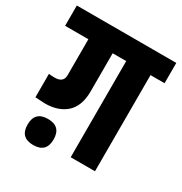

<svg xmlns="http://www.w3.org/2000/svg" viewBox="-199 -794 907 958"><g transform="rotate(30 254.5 -315.0)"><path d="M541 -671V-554H460V0H320V-554H242V-335Q242 -251 197 -209.5Q152 -168 73 -168L18 -171V-306Q36 -304 52 -304Q102 -304 102 -347V-554H-32V-671ZM52 -34Q52 -109 127 -109Q202 -109 202 -34Q202 41 127 41Q52 41 52 -34Z"/></g></svg>

Font: Khand
Style: Bold
Weight: 700
Designer: Devanagari: Sanchit Sawaria, Jyotish Sonowal; Latin: Satya Rajpurohit
Foundry: Indian Type Foundry
Version: Version 1.101;PS 1.0;hotconv 1.0.78;makeotf.lib2.5.61930; tt